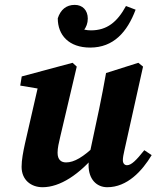

<svg xmlns="http://www.w3.org/2000/svg" viewBox="-20 -760 648 795"><path d="M156.2 15.2C228.2 15.2 308.9 -36.5 384.9 -129.6L379.1 -161.9C324.5 -109 287.1 -87.5 253.5 -87.5C233.8 -87.5 218.4 -97.9 218.4 -127.6C218.4 -147.4 223.7 -169.6 229.8 -195.4L297.8 -484.2L280.5 -500L70 -443.5L63.8 -405.6L160 -389.5L141.4 -418.7L83.2 -164.6C75.9 -131.1 69.4 -97.7 69.4 -69.4C69.4 -14.4 109.1 15.2 156.2 15.2ZM424.3 15.2C506.8 15.2 568.5 -51.9 608 -117.7L577.5 -138.1C544.1 -95.9 523.5 -75.9 505.9 -75.9C496.1 -75.9 488.7 -83.2 488.7 -96.5C488.7 -107 491.2 -120.8 495.5 -139.3L572.3 -484.2L552.8 -500L419.1 -457.6C410.2 -407.3 400.8 -358.2 390.7 -309.4L356.7 -149.7C350.6 -121.7 346.7 -101.8 346.7 -76.2C346.7 -17.7 379.9 15.2 424.3 15.2ZM353.4 -563C450 -563 506.8 -627.3 541.5 -719.9L501.6 -735.1C465.3 -668.5 422.8 -634.3 356.7 -634.3C321.5 -634.3 291.9 -648.1 260.1 -676.5L283.4 -604.1C317.7 -616.2 343.5 -644.7 343.5 -682.9C343.5 -717.4 322 -739.8 289.6 -739.8C254.7 -739.8 230.9 -720.3 219.2 -684.2C219.2 -614.6 265.1 -563 353.4 -563Z"/></svg>

Font: Source Serif Variable
Style: Italic
Weight: 389
Italic angle: -12°
Designer: Frank Grießhammer
Foundry: Adobe Systems Incorporated
Version: Version 3.001;hotconv 1.0.111;makeotfexe 2.5.65597